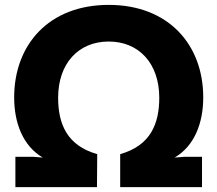

<svg xmlns="http://www.w3.org/2000/svg" viewBox="-20 -766 890 786"><path d="M377 0 378 -135C254 -170 218 -259 218 -366C218 -506 301 -596 425 -596C549 -596 632 -506 632 -366C632 -259 596 -170 472 -135V0H807V-124H733L695 -121C777 -169 812 -264 812 -367C812 -584 669 -746 425 -746C181 -746 38 -584 38 -367C38 -264 73 -169 155 -121L117 -124H43V0Z"/></svg>

Font: Kreadon Extra Bold
Style: Regular
Weight: 800
Designer: kohakuno
Foundry: StudioGnu
Version: Version 1.000;Glyphs 3.1.2 (3151)